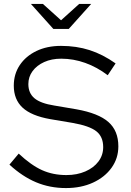

<svg xmlns="http://www.w3.org/2000/svg" viewBox="-20 -944 663 975"><path d="M315 11Q233 11 163 -18.5Q93 -48 28 -108L75 -164Q138 -105 193.5 -80Q249 -55 317 -55Q371 -55 413.5 -73.5Q456 -92 480 -124Q504 -156 504 -197Q504 -250 469 -277.5Q434 -305 348 -320L235 -339Q139 -356 94.5 -397.5Q50 -439 50 -509Q50 -568 80.5 -613.5Q111 -659 165 -685Q219 -711 290 -711Q368 -711 435 -689.5Q502 -668 567 -622L527 -562Q473 -603 413 -624.5Q353 -646 291 -646Q242 -646 204.5 -629Q167 -612 145.5 -583Q124 -554 124 -517Q124 -471 155 -445Q186 -419 256 -408L368 -389Q480 -369 530.5 -324.5Q581 -280 581 -201Q581 -140 546.5 -92Q512 -44 452 -16.5Q392 11 315 11ZM198 -924 290 -841 382 -924H443L329 -797H251L137 -924Z"/></svg>

Font: Red Hat Text
Style: Regular
Weight: 400
Designer: Pentagram, MCKL
Foundry: MCKL
Version: Version 1.030